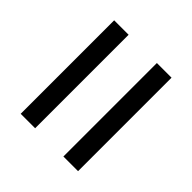

<svg xmlns="http://www.w3.org/2000/svg" viewBox="-43 -659 639 639"><g transform="rotate(-45 276.5 -340.0)"><path d="M497 -205H57V-274H497ZM497 -407H57V-475H497Z"/></g></svg>

Font: Hind Mysuru
Style: Regular
Weight: 400
Designer: Manushi Parikh, Hitesh Malaviya
Foundry: Indian Type Foundry
Version: Version 0.703;PS 1.0;hotconv 1.0.86;makeotf.lib2.5.63406